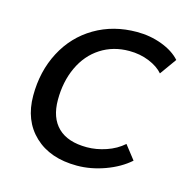

<svg xmlns="http://www.w3.org/2000/svg" viewBox="-81 -578 677 670"><g transform="rotate(15 257.5 -242.5)"><path d="M42 -187Q42 -275 79 -345.5Q116 -416 183 -455.5Q250 -495 335 -495Q383 -495 425.5 -479Q468 -463 492 -436L449 -376Q431 -397 398 -410.5Q365 -424 326 -424Q268 -424 223 -395Q178 -366 153.5 -313.5Q129 -261 129 -195Q129 -130 164.5 -95.5Q200 -61 269 -61Q303 -61 338.5 -73Q374 -85 400 -108L439 -58Q404 -27 353 -8.5Q302 10 252 10Q155 10 98.5 -43.5Q42 -97 42 -187Z"/></g></svg>

Font: Niramit
Style: Italic
Weight: 400
Italic angle: -10°
Version: Version 1.000; ttfautohint (v1.6)